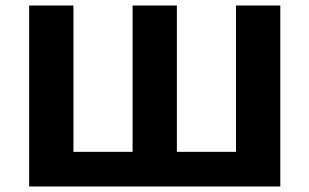

<svg xmlns="http://www.w3.org/2000/svg" viewBox="-20 -678 1124 698"><path d="M999 -658V0H86V-658H247V-126H462V-658H623V-126H838V-658Z"/></svg>

Font: Ysabeau Ultrabold
Style: Regular
Weight: 800
Designer: Christian Thalmann (Catharsis Fonts)
Version: Version 0.003